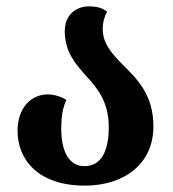

<svg xmlns="http://www.w3.org/2000/svg" viewBox="-20 -569 542 602"><path d="M246 13C367 13 461 -53 461 -173C461 -274 408 -323 363 -368C331 -401 302 -432 302 -479C302 -498 307 -517 316 -532C303 -543 286 -549 259 -549C213 -549 183 -517 183 -472C183 -406 217 -368 251 -330C286 -291 321 -250 321 -170C321 -93 296 -48 245 -48C197 -48 172 -93 172 -166C172 -201 176 -229 188 -256C170 -267 148 -273 130 -273C75 -273 35 -228 35 -159C35 -70 98 13 246 13Z"/></svg>

Font: Noto Serif Georgian Condensed Bold
Style: Regular
Weight: 700
Width: 3
Designer: Monotype Design Team, Akaki Razmadze
Foundry: Google LLC
Version: Version 2.003